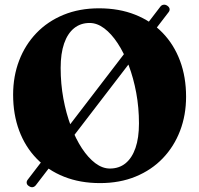

<svg xmlns="http://www.w3.org/2000/svg" viewBox="-20 -754 842 811"><path d="M101.8 31.8Q93.9 27.1 92.8 19.2Q91.7 11.4 97.6 4.3L657.1 -725.6Q662.4 -732.9 670.8 -734Q679.1 -735.2 687 -729.6Q694.9 -724.1 696.3 -716.9Q697.6 -709.7 692.4 -702.9L132.1 27.4Q126 35.5 117.9 36.6Q109.8 37.7 101.8 31.8ZM398.3 -718.9Q483.2 -718.9 551 -691.9Q618.9 -665 666.8 -615.4Q714.8 -565.8 740.4 -497.3Q766 -428.9 766 -345.4Q766 -268 740.6 -201.5Q715.2 -135 667.6 -85.4Q620.1 -35.8 552.9 -8.2Q485.8 19.4 402.4 19.4Q318.2 19.4 250.5 -7.6Q182.8 -34.5 134.7 -84.1Q86.6 -133.7 61 -202.2Q35.4 -270.7 35.4 -354.2Q35.4 -431.6 60.8 -498.1Q86.1 -564.5 133.6 -614.1Q181.1 -663.7 248.1 -691.3Q315.1 -718.9 398.3 -718.9ZM567 -232.6Q567 -299.2 555.5 -361.7Q543.9 -424.2 523.7 -477.8Q503.4 -531.3 476.9 -571.5Q450.4 -611.7 420.2 -634.4Q390 -657 358.5 -657Q320.3 -657 292.9 -634.8Q265.5 -612.6 250.8 -570.3Q236.2 -528 236.2 -466.9Q236.2 -400.2 247.7 -337.6Q259.2 -275.1 279.4 -221.5Q299.6 -167.9 326 -127.6Q352.5 -87.4 382.6 -64.7Q412.8 -42.1 444.2 -42.1Q483 -42.1 510.3 -64.3Q537.6 -86.6 552.3 -129Q567 -171.4 567 -232.6Z"/></svg>

Font: Fraunces
Style: Regular
Weight: 900
Version: Version 1.000;[b76b70a41]